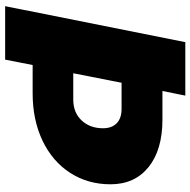

<svg xmlns="http://www.w3.org/2000/svg" viewBox="-17 -724 741 747"><g transform="rotate(90 353.5 -350.5)"><path d="M697 -410Q697 -322 652.5 -253Q608 -184 527.5 -145.5Q447 -107 343 -107H233L212 0H4L144 -701H352L334 -612H445Q563 -612 630 -558Q697 -504 697 -410ZM479 -381Q479 -415 459.5 -434Q440 -453 404 -453H302L265 -265H367Q418 -265 448.5 -297.5Q479 -330 479 -381Z"/></g></svg>

Font: TypoPRO Montserrat Alternates
Style: Italic
Weight: 800
Italic angle: -11.3°
Designer: Julieta Ulanovsky
Foundry: Julieta Ulanovsky
Version: Version 6.001